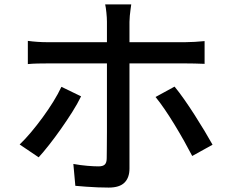

<svg xmlns="http://www.w3.org/2000/svg" viewBox="-20 -812 1040 869"><path d="M574 -792Q573 -785 571 -770.5Q569 -756 567.5 -740.5Q566 -725 566 -713Q566 -686 566 -651Q566 -616 566 -581.5Q566 -547 566 -521Q566 -501 566 -463.5Q566 -426 566 -379.5Q566 -333 566 -283.5Q566 -234 566 -187.5Q566 -141 566 -105Q566 -69 566 -49Q566 -8 543.5 14.5Q521 37 472 37Q449 37 422.5 36Q396 35 370 33Q344 31 321 29L312 -70Q345 -64 375.5 -61.5Q406 -59 426 -59Q446 -59 454.5 -67.5Q463 -76 463 -96Q463 -107 463.5 -139.5Q464 -172 464 -216Q464 -260 464 -308Q464 -356 464 -400Q464 -444 464 -476.5Q464 -509 464 -521Q464 -538 464 -573Q464 -608 464 -647Q464 -686 464 -714Q464 -731 461.5 -755.5Q459 -780 456 -792ZM106 -627Q128 -624 150.5 -622.5Q173 -621 196 -621Q209 -621 245.5 -621Q282 -621 334 -621Q386 -621 445.5 -621Q505 -621 564.5 -621Q624 -621 676.5 -621Q729 -621 766 -621Q803 -621 817 -621Q836 -621 861.5 -622.5Q887 -624 906 -626V-523Q885 -524 861 -524.5Q837 -525 818 -525Q804 -525 767 -525Q730 -525 678 -525Q626 -525 566.5 -525Q507 -525 447.5 -525Q388 -525 336 -525Q284 -525 247 -525Q210 -525 197 -525Q174 -525 150.5 -524.5Q127 -524 106 -522ZM347 -376Q331 -343 307 -305Q283 -267 255.5 -228Q228 -189 202 -156Q176 -123 155 -100L69 -158Q94 -182 120.5 -213.5Q147 -245 173 -280.5Q199 -316 221 -351.5Q243 -387 258 -419ZM770 -420Q790 -396 813.5 -362.5Q837 -329 861 -291.5Q885 -254 906 -219Q927 -184 942 -157L850 -106Q834 -137 813.5 -173.5Q793 -210 770.5 -247Q748 -284 725.5 -317Q703 -350 684 -373Z"/></svg>

Font: Noto Sans SC Thin Medium
Style: Regular
Weight: 500
Version: Version 2.004-H2;hotconv 1.0.118;makeotfexe 2.5.65603